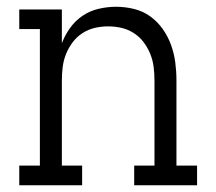

<svg xmlns="http://www.w3.org/2000/svg" viewBox="-20 -548 640 568"><path d="M37 0V-58H98V-462H37V-520H163V-420Q172 -444 187.5 -465.5Q203 -487 224.5 -501.5Q246 -516 272 -522Q298 -528 323 -528Q350 -528 376.5 -521.5Q403 -515 424.5 -499.5Q446 -484 461.5 -462Q477 -440 486 -415Q495 -390 498.5 -363.5Q502 -337 502 -310V-58H563V0H377V-58H437V-310Q437 -330 434.5 -350Q432 -370 424.5 -388.5Q417 -407 405 -423Q393 -439 376 -450Q359 -461 339.5 -465.5Q320 -470 300 -470Q280 -470 260.5 -465.5Q241 -461 224 -450Q207 -439 195 -423Q183 -407 175.5 -388.5Q168 -370 165.5 -350Q163 -330 163 -310V-58H223V0Z"/></svg>

Font: Iosevka Etoile Light
Style: Regular
Weight: 300
Designer: Belleve Invis
Foundry: Belleve Invis
Version: Version 25.0.1; ttfautohint (v1.8.4)